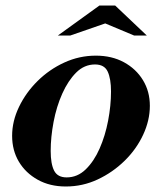

<svg xmlns="http://www.w3.org/2000/svg" viewBox="-20 -664 588 697"><path d="M219 13Q161 13 117 -11.5Q73 -36 48.5 -77Q24 -118 24 -171Q24 -224 49 -276Q74 -328 116.5 -370Q159 -412 213.5 -437Q268 -462 328 -462Q386 -462 430 -438Q474 -414 499 -373Q524 -332 524 -280Q524 -227 499.5 -174.5Q475 -122 432 -80Q389 -38 334.5 -12.5Q280 13 219 13ZM222 -20Q261 -20 291 -49Q321 -78 341.5 -124.5Q362 -171 372.5 -226Q383 -281 383 -332Q383 -378 371 -404Q359 -430 325 -430Q286 -430 256.5 -400.5Q227 -371 206 -324Q185 -277 174.5 -221.5Q164 -166 164 -116Q164 -69 176.5 -44.5Q189 -20 222 -20ZM190 -535 341 -644H398L513 -535H467L362 -579L235 -535Z"/></svg>

Font: Libre Bodoni SemiBold
Style: Italic
Weight: 600
Italic angle: -13°
Version: Version 2.003